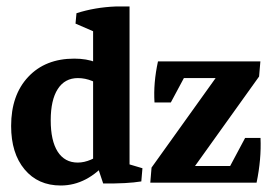

<svg xmlns="http://www.w3.org/2000/svg" viewBox="-20 -568 847 597"><path d="M168.9 8.8Q98.1 8.8 56.4 -41.3Q14.6 -91.3 14.6 -176.3Q14.6 -272.5 67.9 -329.1Q121.1 -385.7 210.9 -385.7Q288.1 -385.7 326.7 -339.8L311 -288.6Q267.6 -325.2 222.2 -325.2Q181.6 -325.2 159.7 -291.3Q137.7 -257.3 137.7 -193.8Q137.7 -130.4 159.4 -96.4Q181.2 -62.5 221.7 -62.5Q261.7 -62.5 307.1 -99.1L316.4 -68.4Q251 8.8 168.9 8.8ZM382.8 -28.8 269.5 -48.3V-496.6H382.8ZM269.5 -439.5V-500.5L285.6 -463.9L214.8 -494.6L217.8 -526.9Q275.4 -545.4 340.8 -547.9H382.8V-463.9ZM300.8 2.4 277.3 -67.9 382.8 -92.8V-29.8L365.2 -62L422.9 -44.9L419.4 -3.9Q375.5 3.4 300.8 2.4ZM447.3 0 451.2 -46.9 687.5 -377H789.6L785.6 -330.1L549.3 0ZM447.3 0 515.1 -51.8H759.8L777.8 0ZM486.3 -325.2 471.2 -377H789.6L721.7 -325.2ZM460.4 -249.5Q456.5 -309.6 471.2 -377L556.2 -333.5L511.2 -249.5ZM777.8 0 694.8 -50.3 742.2 -139.2H790Q793 -73.2 777.8 0Z"/></svg>

Font: Markazi Text
Style: Regular
Weight: 400
Designer: Borna Izadpanah (Arabic designer), Fiona Ross (Arabic design director) and Florian Runge (Latin designer)
Foundry: Borna Izadpanah and Florian Runge
Version: Version 1.000